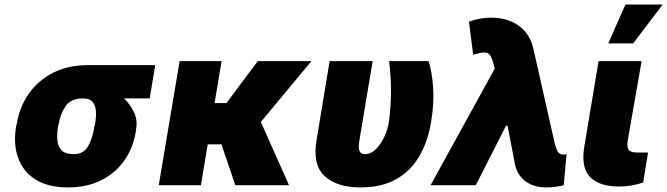

<svg xmlns="http://www.w3.org/2000/svg" viewBox="-20 -815 2936 845"><path d="M50.8 -258.8 53.7 -269.5Q65.9 -343.8 106.4 -402.1Q147 -460.4 212.9 -494.4Q278.8 -528.3 367.2 -528.3H663.1L638.7 -381.8H525.9Q553.2 -356 569.6 -321.3Q585.9 -286.6 579.1 -249L578.1 -238.3Q566.4 -164.6 527.1 -108.6Q487.8 -52.7 425 -21.5Q362.3 9.8 279.3 9.8Q190.9 9.8 135.7 -25.4Q80.6 -60.5 59.3 -121.3Q38.1 -182.1 50.8 -258.8ZM238.3 -269.5 235.4 -258.8Q230 -224.1 232.7 -196.3Q235.4 -168.5 252 -152.6Q268.6 -136.7 303.7 -136.7Q347.7 -136.2 367.7 -171.4Q387.7 -206.5 395.5 -258.8L398.4 -269.5Q403.8 -300.3 402.1 -325.9Q400.4 -351.6 387 -366.9Q373.5 -382.3 343.8 -381.8Q293.5 -382.3 269.8 -349.1Q246.1 -315.9 238.3 -269.5Z M1015.6 0 954.6 -179.7H894L864.3 0H678.7L770.5 -545.9H955.1L924.3 -361.3H976.6L1114.3 -545.9H1350.6L1127.9 -278.3L1252 0Z M1430.7 -545.9H1620.1L1561.5 -196.3Q1555.7 -160.6 1563.2 -148.4Q1570.8 -136.2 1585 -136.7Q1612.3 -136.7 1634.5 -158.7Q1656.7 -180.7 1671.6 -213.4Q1686.5 -246.1 1691.4 -277.3Q1700.7 -345.2 1700.7 -415Q1700.7 -484.9 1692.4 -545.9H1866.2Q1881.3 -501 1886.2 -429.9Q1891.1 -358.9 1877 -277.3Q1863.3 -192.9 1825.7 -127.9Q1788.1 -63 1724.1 -26.6Q1660.2 9.8 1566.4 9.8Q1462.4 9.8 1408.7 -40Q1355 -89.8 1373 -197.3Z M1875 0 2157.2 -512.7 2151.4 -535.2Q2145 -560.5 2136.7 -572.3Q2128.4 -584 2111.6 -584Q2094.7 -584 2062.5 -574.2L2043.9 -719.7Q2072.8 -729.5 2095 -733.4Q2117.2 -737.3 2140.6 -737.3Q2215.3 -737.3 2264.6 -700.7Q2314 -664.1 2328.1 -597.7L2417 -203.1Q2426.3 -160.6 2434.6 -147.7Q2442.9 -134.8 2460.9 -134.8Q2467.8 -134.8 2473.6 -136.7L2460.9 0Q2450.2 3.9 2427.5 6.8Q2404.8 9.8 2385.7 9.8Q2331.1 9.8 2294.9 -15.6Q2258.8 -41 2247.1 -87.9L2213.9 -261.7H2207L2074.2 0Z M2614.3 -545.9H2803.7L2742.2 -194.3Q2738.3 -166 2747.1 -154.8Q2755.9 -143.6 2788.1 -143.6H2832L2810.5 -11.7Q2785.2 -2.9 2757.6 1.5Q2730 5.9 2705.1 5.9Q2619.1 5.9 2578.1 -34.7Q2537.1 -75.2 2550.8 -165ZM2657.2 -624 2732.4 -794.9H2896.5L2766.6 -624Z"/></svg>

Font: Inter Tight Black
Style: Italic
Weight: 900
Italic angle: -9.39999°
Designer: Rasmus Andersson
Foundry: rsms
Version: Version 3.004; ttfautohint (v1.8.4.7-5d5b)